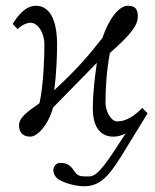

<svg xmlns="http://www.w3.org/2000/svg" viewBox="-20 -462 538 666"><path d="M302 -83C302 -38 318 12 373 12C388 12 402 8 416 1L400 25C333 130 312 150 288 150C263 150 251 150 241 136C226 114 216 103 189 103C173 103 165 118 165 128C165 140 172 153 184 161C205 173 240 184 273 184C325 184 356 151 398 84L492 -69L473 -88L471 -85C431 -45 403 -41 386 -41C365 -41 346 -76 346 -106C346 -160 350 -218 361 -278C435 -343 458 -375 458 -404C458 -430 450 -442 423 -442C394 -442 358 -399 335 -330C284 -265 243 -218 168 -149C176 -205 178 -274 178 -308C178 -395 151 -442 105 -442C68 -442 42 -408 24 -379L41 -361C57 -377 75 -383 86 -383C111 -383 134 -349 134 -308C134 -263 131 -168 117 -104C71 -72 46 -53 46 -27C46 -7 56 12 85 12C110 12 148 -29 164 -89L316 -244C309 -193 302 -144 302 -83Z"/></svg>

Font: Libertinus Math
Style: Regular
Weight: 400
Designer: Philipp H. Poll, Khaled Hosny
Foundry: Caleb Maclennan
Version: Version 7.050;RELEASE